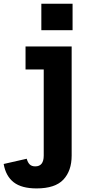

<svg xmlns="http://www.w3.org/2000/svg" viewBox="-112 -804 483 1045"><path d="M27 -551H278V43Q278 125.5 233 173.5Q188 221.5 87 221.5Q5.5 221.5 -37.5 188Q-80.5 154.5 -92 88.5L33.5 60Q39 80.5 49.8 91Q60.5 101.5 80 101.5Q103 101.5 114.5 86.8Q126 72 126 43V-426H27ZM113 -783.5H283V-639.5H113Z"/></svg>

Font: Hepta Slab ExtraLight
Style: Bold
Weight: 700
Version: Version 1.102